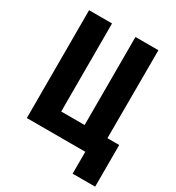

<svg xmlns="http://www.w3.org/2000/svg" viewBox="-202 -835 1007 1101"><g transform="rotate(30 302.0 -284.5)"><path d="M449 145V0H62V-714H214V-131H369V-714H521L520 -131H598V145Z"/></g></svg>

Font: Noto Sans ExtraCondensed ExtraBold
Style: Regular
Weight: 800
Width: 2
Designer: Monotype Design Team
Foundry: Monotype Imaging Inc.
Version: Version 2.013; ttfautohint (v1.8.4.7-5d5b)